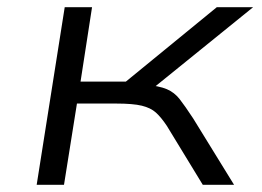

<svg xmlns="http://www.w3.org/2000/svg" viewBox="-20 -514 730 534"><path d="M82 0 160 -494H236L204 -287H330L583 -494H684L390 -256L381 -279Q423 -275 444 -266Q465 -257 479.5 -238.5Q494 -220 517 -185L631 0H544L444 -164Q428 -188 413.5 -201Q399 -214 374.5 -220Q350 -226 303 -226H194L158 0Z"/></svg>

Font: Nunito Sans 7pt Expanded Light
Style: Italic
Weight: 300
Width: 7
Italic angle: -9°
Designer: Vernon Adams
Foundry: Vernon Adams
Version: Version 3.101;gftools[0.9.27]